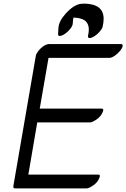

<svg xmlns="http://www.w3.org/2000/svg" viewBox="-20 -1001 696 1059"><path d="M320.7 -805Q300 -798 300.3 -812Q300.9 -831 302.3 -847Q304.6 -884 342.2 -926Q387.6 -976 428 -980Q457.2 -983 487.6 -976Q570.9 -957 545.9 -853Q542.8 -841 528.9 -825.5Q515.1 -810 501.3 -801.5Q487.6 -793 479.5 -791.5Q471.3 -790 467.6 -793.5Q464 -797 465.7 -805Q484.7 -886 419 -900Q400.3 -904 385.3 -904Q382 -889 381.7 -874.5Q381.5 -860 369.1 -844Q356.7 -828 343.3 -818Q329.9 -808 320.7 -805ZM647.3 -758Q657.3 -758 656.4 -748Q655.5 -737 642.6 -721Q629.7 -705 612.7 -693.5Q595.7 -682 584.7 -682H247.7L199.2 -402Q369.2 -402 540.2 -402Q555.2 -402 546.5 -383Q536.3 -358 512.4 -342Q488.5 -326 477.5 -326Q331.5 -326 185.5 -326L136.3 -38Q328.3 -38 521.3 -38Q536.3 -38 527.7 -19Q517.5 6 493.6 22Q469.7 38 458.7 38H65.7Q58.6 39 55.4 35.5Q52.2 32 53.9 24L177.7 -694Q179.7 -705 193.1 -722Q217.7 -751 242.2 -757Q247.3 -758 249.3 -758Q251.3 -758 253.3 -758Z"/></svg>

Font: Kavivanar
Style: Regular
Weight: 400
Designer: Tharique Azeez
Foundry: Tharique Azeez
Version: Version 1.88